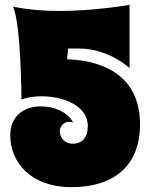

<svg xmlns="http://www.w3.org/2000/svg" viewBox="-20 -735 619 787"><path d="M259 -536C257 -536 305 -536 308 -536C361 -536 441 -516 511 -456V-715C511 -715 368 -690 224 -690C161 -690 95 -695 33 -708C66 -641 68 -336 68 -327C155 -361 340 -332 340 -218C340 -175 320 -146 278 -146C242 -146 225 -175 225 -197C225 -218 244 -236 262 -236C267 -236 273 -235 280 -233C258 -275 203 -299 149 -299C78 -299 22 -260 22 -180C22 -72 104 32 272 32C463 32 554 -70 554 -225C554 -477 314 -490 255 -492Z"/></svg>

Font: Spicy Rice
Style: Regular
Weight: 400
Designer: Astigmatic (AOETI)
Foundry: Astigmatic (AOETI)
Version: Version 1.000